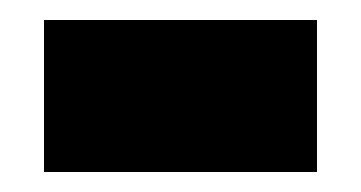

<svg xmlns="http://www.w3.org/2000/svg" viewBox="-20 -364 361 192"><path d="M24 -192H297V-344H24Z"/></svg>

Font: Noto Sans Armenian SemiCondensed Black
Style: Regular
Weight: 900
Width: 4
Designer: Monotype Design Team
Foundry: Monotype Imaging Inc.
Version: Version 2.008